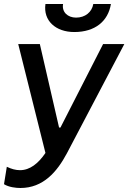

<svg xmlns="http://www.w3.org/2000/svg" viewBox="-38 -740 641 959"><path d="M64 199C178 199 247 118 296 26L583 -520H477L264 -103H257L161 -520H53L189 24C153 77 111 110 62 110C40 110 19 104 -4 93L-18 180C6 195 41 199 64 199ZM333 -580C437 -580 502 -634 516 -720H428C421 -679 387 -652 342 -652C300 -652 270 -680 277 -720H189C177 -637 240 -580 333 -580Z"/></svg>

Font: Fixel Display 20240404 Medium
Style: Italic
Weight: 500
Italic angle: -10°
Designer: AlfaBravo + MacPaw
Foundry: Kyrylo Tkachov, Marchela Mozhyna, Serhii Makarenko, Maria Weinstein, Zakhar Kryvoshyya
Version: Version 1.211;Glyphs 3.2 (3225)